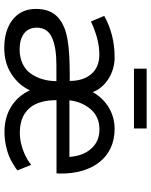

<svg xmlns="http://www.w3.org/2000/svg" viewBox="78 -785 719 915"><g transform="rotate(90 437.5 -327.5)"><path d="M592.3 -606.4V-667H307.1V-606.4ZM458 -298.8C462.9 -339.4 477.1 -373 501 -400.4C524.9 -428.2 557.1 -441.9 596.7 -441.9C634.3 -441.9 664.1 -429.2 687 -404.3C710 -379.4 723.1 -346.7 727.1 -306.6L728 -298.8ZM215.8 -61.5C155.3 -61.5 111.8 -87.4 111.8 -143.6C111.8 -179.2 130.4 -204.6 164.1 -217.8C197.8 -231.4 237.8 -236.8 292 -236.8H366.7C366.2 -190.4 355 -149.4 331.5 -115.7C308.6 -82.5 268.1 -61.5 215.8 -61.5ZM607.9 10.7C651.4 10.7 696.3 0.5 723.1 -10.7C736.3 -16.1 749 -22.5 760.7 -29.8C772.9 -37.1 780.3 -42 783.7 -44.4L792 -51.3L765.6 -116.7L761.7 -113.8C747.6 -101.6 688 -62.5 611.8 -62.5C583.5 -62.5 558.6 -67.4 537.1 -77.1C486.8 -101.1 460 -149.9 457.5 -224.1V-237.3H806.2L807.1 -255.4C808.6 -407.7 731.4 -514.2 594.7 -514.2C518.6 -514.2 456.1 -474.6 418.9 -410.2C394 -476.6 319.3 -515.6 252.4 -514.2C180.7 -514.2 114.7 -497.6 55.7 -464.8L82.5 -401.4C139.6 -428.2 191.9 -441.4 239.7 -441.4C280.3 -441.4 311 -428.7 333 -402.8C355 -377 365.7 -342.8 365.7 -300.3H332.5C298.8 -300.3 269 -299.3 243.7 -297.9C193.4 -295.4 140.1 -287.6 106.4 -272C53.7 -248.5 22.5 -209.5 22.5 -139.2C22.5 -92.3 39.6 -55.2 73.7 -28.3C107.9 -1.5 152.8 11.7 209 11.7C255.9 11.7 296.9 0.5 332 -22C367.7 -44.9 393.6 -74.2 410.6 -110.4C427.7 -72.8 453.1 -43 487.8 -21.5C522.5 0 562.5 10.7 607.9 10.7Z"/></g></svg>

Font: Ride
Style: Regular
Weight: 400
Version: Version 3.000